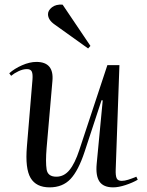

<svg xmlns="http://www.w3.org/2000/svg" viewBox="-20 -794 632 828"><path d="M20 -478Q42 -498 75 -512.5Q108 -527 137 -527Q214 -527 206 -444L181 -156Q176 -95 181 -63.5Q186 -32 223 -32Q256 -32 279.5 -60.5Q303 -89 322 -147L443 -513H495L479 -63Q478 -37 483 -25.5Q488 -14 505 -14Q517 -14 533 -19Q549 -24 568 -32L574 -19Q552 -6 521.5 4Q491 14 468 14Q426 14 409 -11Q392 -36 397 -88L423 -361L418 -362L345 -140Q318 -58 284 -22Q250 14 194 14Q136 14 112 -26.5Q88 -67 96 -162L120 -450Q122 -475 117 -485.5Q112 -496 96 -496Q79 -496 60 -487Q41 -478 28 -467ZM370 -596 360 -585 216 -688Q187 -708 187 -733Q187 -749 204 -762.5Q221 -776 250 -774Z"/></svg>

Font: Literata 72pt
Style: Italic
Weight: 400
Italic angle: -2°
Designer: Latin by Veronika Burian and Jose Scaglione. Greek by Irene Vlachou. Cyrillic by Vera Evstafieva
Foundry: TypeTogether
Version: Version 3.002